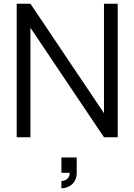

<svg xmlns="http://www.w3.org/2000/svg" viewBox="-20 -740 724 1035"><path d="M70 0H144V-590.5L540.5 0H614.5V-720H540.5V-130L144 -720H70ZM311 275C352.5 275 393.5 247.5 393.5 191.5V109H311V191.5H355.5C357.5 227.5 323 236 311 236Z"/></svg>

Font: Eudonet
Style: Regular
Weight: 400
Designer: Mikhail Sharanda
Foundry: Mikhail Sharanda
Version: Version 4.503;Glyphs 3.1.2 (3151)